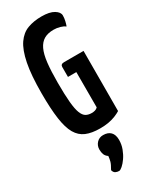

<svg xmlns="http://www.w3.org/2000/svg" viewBox="-248 -765 871 1094"><g transform="rotate(-30 187.0 -218.0)"><path d="M213 10Q158 10 121.5 -5.5Q85 -21 63.5 -58Q42 -95 32.5 -161.5Q23 -228 23 -329Q23 -449 38 -524Q53 -599 81 -639.5Q109 -680 149.5 -695Q190 -710 241 -710Q294 -710 322 -693Q350 -676 350 -654Q350 -637 346 -619.5Q342 -602 337 -589Q325 -598 305 -604Q285 -610 263 -610Q225 -610 200 -595.5Q175 -581 160 -549.5Q145 -518 139 -465.5Q133 -413 133 -337Q133 -257 137.5 -208Q142 -159 152 -133.5Q162 -108 177.5 -99Q193 -90 215 -90Q227 -90 235.5 -92.5Q244 -95 248.5 -98.5Q253 -102 255 -104V-336H200V-401Q200 -420 223 -420H351L350 -25Q336 -16 315 -7.5Q294 1 269 5.5Q244 10 213 10ZM185 274Q172 274 161.5 268.5Q151 263 147 247Q164 218 168 203Q172 188 174 169Q159 159 153.5 145Q148 131 148 112Q148 87 164.5 69Q181 51 207 51Q239 51 256 68.5Q273 86 273 120Q273 150 262.5 178Q252 206 237 227.5Q222 249 207.5 261.5Q193 274 185 274Z"/></g></svg>

Font: Yanone Kaffeesatz ExtraLight SemiBold
Style: Regular
Weight: 600
Version: Version 2.003